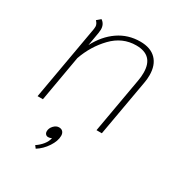

<svg xmlns="http://www.w3.org/2000/svg" viewBox="-168 -594 871 934"><g transform="rotate(30 267.5 -127.0)"><path d="M470 -360Q470 -337 466 -317L410 0H380L435 -312Q439 -333 439 -356Q439 -454 342 -454Q265 -454 208.5 -395.5Q152 -337 124 -257L79 0H49L123 -420Q124 -425 124 -433Q124 -448 110 -462L131 -480Q154 -465 154 -434Q154 -428 152 -414L139 -339Q174 -406 228 -443Q282 -480 350 -480Q408 -480 439 -448.5Q470 -417 470 -360ZM245 110Q245 139 223 172.5Q201 206 169 226L158 212Q178 199 193 180.5Q208 162 212 142Q203 147 193 147Q184 147 178.5 141Q173 135 173 125Q173 108 186.5 93.5Q200 79 216 79Q230 79 237.5 87.5Q245 96 245 110Z"/></g></svg>

Font: KoHo ExtraLight
Style: Italic
Weight: 275
Italic angle: -10°
Version: Version 1.000; ttfautohint (v1.6)